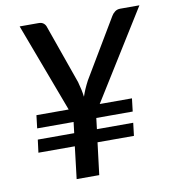

<svg xmlns="http://www.w3.org/2000/svg" viewBox="-81 -791 774 862"><g transform="rotate(-10 306.0 -360.0)"><path d="M71 -314H218L66 -719.5H152.5Q167 -719.5 175.5 -712.2Q184 -705 187 -693.5L281 -427.5Q286.5 -408 290 -391.2Q293.5 -374.5 295.5 -358.5Q301 -375 308.2 -391.8Q315.5 -408.5 325.5 -427.5L484 -693.5Q489.5 -703.5 499.8 -711.5Q510 -719.5 524.5 -719.5H612L359.5 -314H506.5L499.5 -255H333.5L327.5 -205H493L486 -146.5H320L302 0H199L216.5 -146.5H50.5L58 -205H224L230 -255H64Z"/></g></svg>

Font: Lato Semibold
Style: Italic
Weight: 600
Italic angle: -7°
Designer: Lukasz Dziedzic
Foundry: tyPoland Lukasz Dziedzic
Version: Version 2.006; 2014-01-15